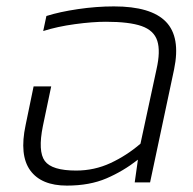

<svg xmlns="http://www.w3.org/2000/svg" viewBox="-20 -570 604 600"><path d="M189 10Q109 10 74.5 -37.5Q40 -85 60 -179L85 -300H140L114 -176Q98 -97 120 -67Q142 -37 218 -37Q275 -37 325.5 -60.5Q376 -84 419 -121L469 -353Q482 -410 471.5 -442.5Q461 -475 422.5 -488.5Q384 -502 311 -502Q269 -502 214 -494.5Q159 -487 115 -473L125 -520Q166 -533 223.5 -541.5Q281 -550 336 -550Q452 -550 498.5 -502Q545 -454 524 -353L449 0H401L411 -71Q365 -35 312.5 -12.5Q260 10 189 10Z"/></svg>

Font: Kanit ExtraLight
Style: Italic
Weight: 275
Italic angle: -12°
Designer: Katatrad Team
Foundry: CadsonDemak
Version: Version 2.000; ttfautohint (v1.8.3)